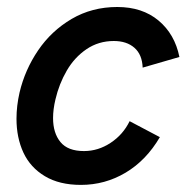

<svg xmlns="http://www.w3.org/2000/svg" viewBox="-20 -516 530 546"><path d="M26.9 -178.2Q26.9 -214.8 35.6 -252.9Q50.8 -317.4 88.4 -372.8Q126 -428.2 183.8 -462.2Q241.7 -496.1 313.5 -496.1Q384.8 -496.1 430.9 -457.5Q477.1 -418.9 490.2 -354L385.7 -323.7Q384.3 -360.8 362.3 -380.1Q340.3 -399.4 303.7 -399.4Q260.3 -399.4 226.1 -376.2Q191.9 -353 169.9 -315.2Q147.9 -277.3 137.7 -233.4Q130.9 -205.1 130.9 -180.2Q130.9 -137.7 151.9 -112.1Q172.9 -86.4 218.8 -86.4Q259.3 -86.4 294.7 -109.9Q330.1 -133.3 348.6 -171.4L434.6 -126Q396 -60.1 337.4 -25.1Q278.8 9.8 210 9.8Q148.9 9.8 107.7 -14.9Q66.4 -39.6 46.6 -82Q26.9 -124.5 26.9 -178.2Z"/></svg>

Font: Acari Sans SemiBold
Style: Italic
Weight: 600
Italic angle: -13°
Designer: Alfredo Marco Pradil and Stefan Peev
Foundry: Hanken Design Co.
Version: Version 1.045;January 11, 2019;FontCreator 11.5.0.2425 64-bi